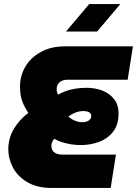

<svg xmlns="http://www.w3.org/2000/svg" viewBox="-20 -929 677 949"><path d="M236 0Q164 0 116 -28Q68 -56 44.5 -100Q21 -144 21 -191Q21 -245 48 -291Q75 -337 120 -371Q103 -396 91 -425.5Q79 -455 79 -502Q79 -554 105 -599Q131 -644 181.5 -672Q232 -700 303 -700H637L611 -535H315Q287 -535 273.5 -521.5Q260 -508 260 -489Q260 -482 261.5 -475Q263 -468 267 -461Q303 -481 338 -488Q373 -495 409 -495Q451 -495 486.5 -481Q522 -467 544 -439Q566 -411 566 -369Q566 -311 538 -276.5Q510 -242 467.5 -227Q425 -212 380 -212Q354 -212 329.5 -216Q305 -220 284.5 -227Q264 -234 248 -243Q239 -232 236.5 -223.5Q234 -215 234 -207Q234 -194 240.5 -184.5Q247 -175 259 -170Q271 -165 287 -165H553L527 0ZM385 -325Q407 -325 419 -333.5Q431 -342 431 -356Q431 -368 420.5 -374Q410 -380 392 -380Q371 -380 351.5 -372Q332 -364 318 -353Q329 -342 348 -333.5Q367 -325 385 -325ZM306 -773 421 -909H575L460 -773Z"/></svg>

Font: MuseoModerno Black
Style: Italic
Weight: 900
Italic angle: -9°
Designer: Pablo Cosgaya, Héctor Gatti, Marcela Romero, and the Authors of The MuseoModerno Project.
Foundry: Omnibus-Type Team
Version: Version 1.003